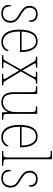

<svg xmlns="http://www.w3.org/2000/svg" viewBox="1034 -1834 810 2918"><g transform="rotate(90 1439.0 -375.0)"><path d="M186 10Q136 10 107.5 -7Q79 -24 67 -48Q55 -72 55 -94Q55 -138 76 -138Q76 -80 99.5 -47.5Q123 -15 186 -15Q240 -15 268.5 -47.5Q297 -80 297 -131Q297 -154 290 -174Q283 -194 263.5 -213.5Q244 -233 205 -255Q154 -285 124 -309.5Q94 -334 81.5 -360Q69 -386 69 -422Q69 -475 103 -508.5Q137 -542 196 -542Q255 -542 283.5 -512.5Q312 -483 312 -447Q312 -405 291 -405Q291 -466 266 -491.5Q241 -517 194 -517Q143 -517 120 -489Q97 -461 97 -421Q97 -376 126 -345.5Q155 -315 212 -283Q258 -257 282.5 -233Q307 -209 316 -184Q325 -159 325 -129Q325 -66 286.5 -28Q248 10 186 10Z M616 10Q530 10 480 -60.5Q430 -131 430 -262Q430 -403 476 -472.5Q522 -542 607 -542Q685 -542 728 -475Q771 -408 771 -290V-274H459Q458 -144 501.5 -79.5Q545 -15 616 -15Q668 -15 699.5 -41Q731 -67 747 -102Q756 -96 756 -82Q756 -66 740 -44Q724 -22 692.5 -6Q661 10 616 10ZM743 -298Q742 -396 708.5 -456.5Q675 -517 606 -517Q532 -517 498 -457.5Q464 -398 460 -298Z M819 0V-20H838Q859 -20 870.5 -23Q882 -26 891 -36.5Q900 -47 913 -69L1035 -285L927 -468Q914 -490 905.5 -500Q897 -510 886 -513Q875 -516 856 -516H840V-536H1007V-516H986Q957 -516 950.5 -512.5Q944 -509 944 -502Q944 -495 952.5 -480Q961 -465 974 -443L1050 -312L1124 -443Q1136 -465 1144 -479.5Q1152 -494 1152 -502Q1152 -509 1145.5 -512.5Q1139 -516 1111 -516H1071V-536H1251V-516H1240Q1220 -516 1208.5 -513Q1197 -510 1188 -500Q1179 -490 1167 -468L1066 -289L1198 -68Q1211 -46 1219.5 -36Q1228 -26 1238.5 -23Q1249 -20 1267 -20H1277V0H1101V-20H1139Q1167 -20 1174 -23.5Q1181 -27 1181 -34Q1181 -42 1173 -56.5Q1165 -71 1151 -93L1050 -261L954 -91Q942 -69 934 -55.5Q926 -42 926 -34Q926 -27 932.5 -23.5Q939 -20 966 -20H1016V0Z M1531 10Q1457 10 1419 -36.5Q1381 -83 1381 -184V-442Q1381 -477 1376.5 -492.5Q1372 -508 1356.5 -512Q1341 -516 1306 -516H1288V-536H1409V-182Q1409 -106 1435 -60.5Q1461 -15 1532 -15Q1582 -15 1615.5 -41.5Q1649 -68 1666 -110.5Q1683 -153 1683 -202V-436Q1683 -474 1679 -490.5Q1675 -507 1659.5 -511.5Q1644 -516 1608 -516H1596V-536H1711V-97Q1711 -61 1715 -44.5Q1719 -28 1733.5 -24Q1748 -20 1779 -20H1800V0H1687L1684 -86H1680Q1661 -47 1625.5 -18.5Q1590 10 1531 10Z M2064 10Q1978 10 1928 -60.5Q1878 -131 1878 -262Q1878 -403 1924 -472.5Q1970 -542 2055 -542Q2133 -542 2176 -475Q2219 -408 2219 -290V-274H1907Q1906 -144 1949.5 -79.5Q1993 -15 2064 -15Q2116 -15 2147.5 -41Q2179 -67 2195 -102Q2204 -96 2204 -82Q2204 -66 2188 -44Q2172 -22 2140.5 -6Q2109 10 2064 10ZM2191 -298Q2190 -396 2156.5 -456.5Q2123 -517 2054 -517Q1980 -517 1946 -457.5Q1912 -398 1908 -298Z M2276 0V-20H2296Q2333 -20 2349 -24Q2365 -28 2369 -43.5Q2373 -59 2373 -94V-662Q2373 -699 2369 -715.5Q2365 -732 2350.5 -736Q2336 -740 2306 -740H2276V-760H2401V-94Q2401 -59 2405 -43.5Q2409 -28 2425.5 -24Q2442 -20 2478 -20H2499V0Z M2692 10Q2642 10 2613.5 -7Q2585 -24 2573 -48Q2561 -72 2561 -94Q2561 -138 2582 -138Q2582 -80 2605.5 -47.5Q2629 -15 2692 -15Q2746 -15 2774.5 -47.5Q2803 -80 2803 -131Q2803 -154 2796 -174Q2789 -194 2769.5 -213.5Q2750 -233 2711 -255Q2660 -285 2630 -309.5Q2600 -334 2587.5 -360Q2575 -386 2575 -422Q2575 -475 2609 -508.5Q2643 -542 2702 -542Q2761 -542 2789.5 -512.5Q2818 -483 2818 -447Q2818 -405 2797 -405Q2797 -466 2772 -491.5Q2747 -517 2700 -517Q2649 -517 2626 -489Q2603 -461 2603 -421Q2603 -376 2632 -345.5Q2661 -315 2718 -283Q2764 -257 2788.5 -233Q2813 -209 2822 -184Q2831 -159 2831 -129Q2831 -66 2792.5 -28Q2754 10 2692 10Z"/></g></svg>

Font: Noto Serif Ethiopic SemiCondensed Thin
Style: Regular
Weight: 100
Width: 4
Designer: Monotype Design Team
Foundry: Monotype Imaging Inc.
Version: Version 2.102; ttfautohint (v1.8.4.7-5d5b)